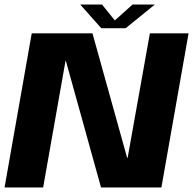

<svg xmlns="http://www.w3.org/2000/svg" viewBox="-31 -821 846 841"><path d="M-11 0H158L256 -554.5H257.5L411.5 0H676L795 -675H625.5L528 -129.5H526L374 -675H108ZM412.5 -697.5H519.5L647 -801H549.5L472 -731.5L416 -801H320.5Z"/></svg>

Font: Anybody Thin
Style: Bold Italic
Weight: 700
Italic angle: -10°
Version: Version 1.113;gftools[0.9.25]